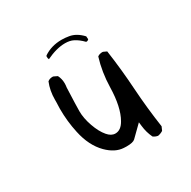

<svg xmlns="http://www.w3.org/2000/svg" viewBox="-122 -621 744 748"><g transform="rotate(-30 250.0 -247.0)"><path d="M164.6 -461.9Q211.4 -484.4 249.5 -484.4Q271.5 -484.4 286.6 -476.6Q305.2 -467.3 323.7 -448.2Q325.2 -447.8 326.2 -447.8Q331.5 -447.8 335.9 -452.6L335 -466.3Q308.1 -495.1 277.3 -500Q260.7 -502.9 245.1 -502.9Q198.7 -502.9 164.1 -479.5L162.1 -476.6Q162.1 -474.6 162.1 -472.7Q162.1 -466.3 164.6 -461.9ZM358.4 -381.8Q345.2 -381.8 336.4 -375Q317.9 -314.9 316.4 -248Q314.5 -160.2 287.1 -112.3Q270 -81.5 244.6 -81.5Q226.1 -81.5 210.4 -100.1Q191.9 -121.6 179 -158.4Q166 -195.3 166 -227.1Q166 -248.5 169.4 -332Q170.9 -341.3 170.9 -349.6Q170.9 -370.1 162.1 -387.2L146 -395Q144 -395.5 142.6 -395.5Q128.9 -395.5 120.1 -388.2Q106 -354 106 -313.5Q106 -308.6 106 -303.7Q105 -288.1 105 -272.9Q105 -215.8 116.7 -163.1Q131.3 -94.2 171.4 -53.7Q206.5 -18.6 244.6 -16.6Q251 -16.1 256.8 -16.1Q286.1 -16.1 295.4 -24.9Q309.6 -38.1 345.2 -73.7L347.2 -56.6Q350.6 -25.9 363.3 0.5Q372.1 7.3 383.8 9.3Q396 7.3 406.7 0.5L414.1 -16.1Q400.9 -105 395 -196Q389.2 -287.1 376.5 -374.5L361.8 -381.3Q359.9 -381.8 358.4 -381.8Z"/></g></svg>

Font: NaikaiFont
Style: Light
Weight: 300
Version: Version 1.89